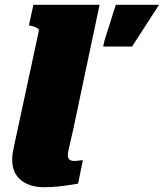

<svg xmlns="http://www.w3.org/2000/svg" viewBox="-20 -778 686 804"><path d="M142 -646Q144 -652 140.5 -656.5Q137 -661 129 -664Q121 -667 110 -670L101 -672L120 -758H397L286 -233Q279 -204 274.5 -183Q270 -162 267 -149Q264 -136 264 -128Q264 -115 271 -109.5Q278 -104 292 -104Q300 -104 306 -105Q312 -106 317.5 -106.5Q323 -107 327 -107L307 -9Q289 -6 266 -2.5Q243 1 217.5 3.5Q192 6 164 6Q124 6 94 -7.5Q64 -21 47.5 -46Q31 -71 31 -109Q31 -124 34 -141.5Q37 -159 42.5 -184Q48 -209 56 -246ZM533 -583 646 -758H465L418 -610L412 -583Z"/></svg>

Font: Roboto Serif 20pt Black
Style: Italic
Weight: 900
Italic angle: -10°
Version: Version 1.008